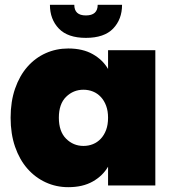

<svg xmlns="http://www.w3.org/2000/svg" viewBox="-20 -769 720 796"><path d="M24 -281Q24 -348 42.5 -401.5Q61 -455 93.5 -492Q126 -529 169.5 -548.5Q213 -568 263 -568Q323 -568 364.5 -544.5Q406 -521 428 -483V-561H624V0H428V-78Q406 -40 364.5 -16.5Q323 7 263 7Q213 7 169.5 -13Q126 -33 93.5 -70Q61 -107 42.5 -160.5Q24 -214 24 -281ZM428 -281Q428 -309 420 -330.5Q412 -352 398 -367Q384 -382 365.5 -389.5Q347 -397 326 -397Q284 -397 254 -367.5Q224 -338 224 -281Q224 -224 254 -194Q284 -164 326 -164Q347 -164 365.5 -171.5Q384 -179 398 -194Q412 -209 420 -230.5Q428 -252 428 -281ZM288 -749Q288 -705 336 -705Q385 -705 385 -749H486Q486 -689 449 -650.5Q412 -612 336 -612Q261 -612 224 -650.5Q187 -689 187 -749Z"/></svg>

Font: SVN-Poppins ExtraBold
Style: Regular
Weight: 800
Designer: Ninad Kale (Devanagari), Jonny Pinhorn (Latin)
Foundry: Indian Type Foundry
Version: Version 3.002 2017; ttfautohint (v1.8.3)